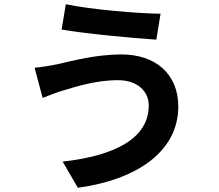

<svg xmlns="http://www.w3.org/2000/svg" viewBox="-20 -827 1040 910"><path d="M685 -327C685 -171 525 -89 277 -61L349 63C627 25 825 -108 825 -322C825 -479 714 -569 556 -569C439 -569 327 -540 254 -523C221 -516 178 -509 144 -506L182 -363C211 -374 250 -390 279 -398C330 -413 429 -447 539 -447C633 -447 685 -393 685 -327ZM292 -807 272 -687C387 -667 604 -647 721 -639L741 -762C635 -763 408 -782 292 -807Z"/></svg>

Font: Noto Sans CJK SC
Style: Bold
Weight: 700
Designer: Ryoko NISHIZUKA 西塚涼子 (kana, bopomofo & ideographs); Paul D. Hunt (Latin, Greek & Cyrillic); Sandoll Communications 산돌커뮤니
Foundry: Adobe
Version: Version 2.004;hotconv 1.0.118;makeotfexe 2.5.65603